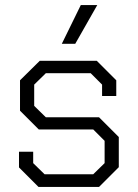

<svg xmlns="http://www.w3.org/2000/svg" viewBox="-20 -738 544 758"><path d="M55 -77V-139H111V-94L156 -50H348L393 -94V-182L348 -227H133L59 -301V-421L137 -498H362L439 -421V-359H383V-404L338 -449H161L115 -404V-320L161 -275H371L449 -197V-78L371 0H132ZM299 -718H364L277 -565H224Z"/></svg>

Font: Chakra Petch Light
Style: Regular
Weight: 300
Designer: Katatrad Aksorn Co.,Ltd.
Foundry: Cadson Demak Co.,Ltd.
Version: Version 1.000; ttfautohint (v1.6)